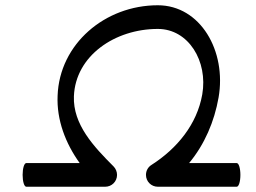

<svg xmlns="http://www.w3.org/2000/svg" viewBox="-20 -665 974 730"><path d="M80 45H380C405 45 425 25 425 0C425 -12 420 -24 412 -32C336 -108 257 -192 261 -299C267 -453 417 -555 580 -555C697 -555 771 -432 749 -306C729 -192 653 -100 556 -38C543 -30 535 -16 535 0C535 25 555 45 580 45H880C888 45 894 25 894 0C894 -25 888 -45 880 -45H699C758 -116 795 -203 811 -294C842 -471 742 -645 580 -645C379 -645 206 -498 199 -301C195 -209 229 -120 283 -45H80C72 -45 66 -25 66 0C66 25 72 45 80 45Z"/></svg>

Font: Nupuram
Style: Regular
Weight: 400
Designer: Santhosh Thottingal (santhosh.thottingal@gmail.com)
Foundry: SMC
Version: Version 1.000